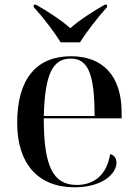

<svg xmlns="http://www.w3.org/2000/svg" viewBox="-20 -786 585 816"><path d="M238 -606H320C348 -651 397 -714 435 -756V-766H425C386 -744 314 -699 279 -666C243 -699 173 -744 133 -766H123V-756C162 -714 210 -651 238 -606ZM297 10C417 10 475 -49 475 -94C475 -111 467 -127 448 -131C434 -42 379 0 306 0C205 0 166 -80 166 -283H497V-307C497 -466 415 -547 282 -547C136 -547 53 -452 53 -264C53 -91 141 10 297 10ZM382 -293H166C171 -470 203 -537 281 -537C355 -537 382 -470 382 -293Z"/></svg>

Font: Noto Serif Display Medium
Style: Regular
Weight: 500
Designer: Monotype Design Team
Foundry: Monotype Imaging Inc.
Version: Version 2.009